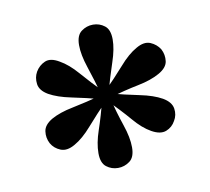

<svg xmlns="http://www.w3.org/2000/svg" viewBox="-50 -643 492 449"><g transform="rotate(-10 196.5 -418.0)"><path d="M344.4 -503.2Q351.6 -489.5 349.6 -474.2Q347.6 -458.9 327.4 -447.6Q307.3 -436.3 276.6 -430.2Q246 -424.2 200 -411.3L192.7 -424.2Q225 -456.5 246.4 -481Q267.7 -505.6 287.9 -516.9Q307.3 -528.2 321.8 -522.2Q336.3 -516.1 344.4 -503.2ZM344.4 -333.1Q337.1 -319.4 322.6 -313.7Q308.1 -308.1 287.9 -319.4Q267.7 -330.6 247.6 -354.4Q227.4 -378.2 193.5 -412.1L200.8 -424.2Q244.4 -412.9 276.2 -406.5Q308.1 -400 328.2 -388.7Q347.6 -377.4 350 -361.7Q352.4 -346 344.4 -333.1ZM196.8 -247.6Q181.5 -247.6 169.4 -256.9Q157.3 -266.1 157.3 -289.5Q157.3 -312.9 167.3 -342.3Q177.4 -371.8 189.5 -417.7H204.8Q216.1 -374.2 226.6 -343.5Q237.1 -312.9 237.1 -289.5Q237.1 -266.1 224.6 -256.9Q212.1 -247.6 196.8 -247.6ZM49.2 -332.3Q41.9 -346 44 -361.3Q46 -376.6 65.3 -387.9Q85.5 -399.2 116.1 -405.2Q146.8 -411.3 192.7 -423.4L200 -411.3Q168.5 -379 147.2 -354.4Q125.8 -329.8 105.6 -318.5Q86.3 -307.3 71.4 -313.3Q56.5 -319.4 49.2 -332.3ZM49.2 -502.4Q57.3 -516.1 71.4 -522.2Q85.5 -528.2 105.6 -516.1Q125.8 -504.8 146 -481.5Q166.1 -458.1 200 -423.4L192.7 -411.3Q149.2 -422.6 117.3 -429Q85.5 -435.5 65.3 -446.8Q46 -458.1 44 -473.8Q41.9 -489.5 49.2 -502.4ZM196.8 -587.9Q212.1 -587.9 224.2 -578.6Q236.3 -569.4 236.3 -546Q236.3 -523.4 226.2 -493.5Q216.1 -463.7 203.2 -417.7H189.5Q177.4 -461.3 166.9 -492.3Q156.5 -523.4 156.5 -546Q156.5 -569.4 169 -578.6Q181.5 -587.9 196.8 -587.9Z"/></g></svg>

Font: Playfair
Style: Bold
Weight: 700
Designer: Claus Eggers Sørensen
Foundry: Claus Eggers Sørensen
Version: Version 2.001;gftools[0.9.30]